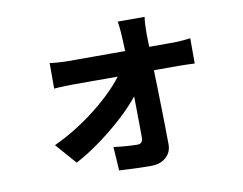

<svg xmlns="http://www.w3.org/2000/svg" viewBox="-77 -727 1153 912"><g transform="rotate(-10 500.0 -270.5)"><path d="M673.5 -622.1Q670.7 -604.4 669.8 -581.7Q668.9 -559.1 668.9 -538.9Q669.7 -506 670.6 -465.2Q671.5 -424.3 672.7 -378.1Q674 -331.9 675.3 -283.4Q676.6 -234.8 677.5 -186.7Q678.4 -138.6 679.4 -93.1Q680.4 -47.6 680.4 -7.6Q681.1 31.5 653.9 56Q626.7 80.4 582.9 80.4Q559.3 80.4 531.5 79.8Q503.6 79.2 477 77.7Q450.3 76.2 427.8 75.2L420.4 -38.9Q450.6 -34.7 482.9 -32.5Q515.2 -30.2 534.8 -30.2Q548.8 -30.2 555 -38.2Q561.2 -46.2 561.2 -61.4Q561.2 -89.2 560.7 -126.4Q560.2 -163.6 559.7 -206.1Q559.2 -248.5 558.6 -293.1Q558 -337.6 557.1 -381.7Q556.2 -425.9 554.9 -465.9Q553.7 -506 551.9 -538.9Q551.1 -556.9 549.2 -579.5Q547.3 -602 543.8 -622.1ZM191.3 -484.3Q209.1 -481.5 235.6 -479.9Q262.1 -478.2 282 -478.2Q294.3 -478.2 325.3 -478.2Q356.4 -478.2 399.7 -478.2Q443.1 -478.2 492.1 -478.2Q541 -478.2 589.8 -478.2Q638.5 -478.2 680.2 -478.2Q721.9 -478.2 750.8 -478.2Q779.6 -478.2 787.9 -478.2Q807.4 -478.2 832.1 -480.4Q856.8 -482.5 869.5 -484.3V-362.5Q852.1 -363.5 830.7 -364.1Q809.2 -364.7 793.1 -364.7Q786.4 -364.7 758.1 -364.7Q729.7 -364.7 686.8 -364.7Q643.9 -364.7 594.2 -364.7Q544.4 -364.7 493.7 -364.7Q443.1 -364.7 399.3 -364.7Q355.6 -364.7 325 -364.7Q294.3 -364.7 285.2 -364.7Q264 -364.7 238.3 -363.8Q212.5 -363 191.3 -361ZM148.5 -95.8Q208.5 -123.5 267 -160.9Q325.4 -198.4 375.8 -240.2Q426.2 -282.1 464.4 -323.9Q502.7 -365.6 522.8 -402.2L587.9 -401.4L589.7 -304.1Q570.3 -269.2 532.4 -227.4Q494.6 -185.5 445.2 -142.9Q395.9 -100.2 342.1 -62Q288.3 -23.7 235.7 3.8Z"/></g></svg>

Font: Noto Sans HK Thin
Style: Regular
Weight: 100
Designer: Ryoko NISHIZUKA 西塚涼子 (kana, bopomofo & ideographs); Paul D. Hunt (Latin, Greek & Cyrillic); Sandoll Communications 산돌커뮤니
Foundry: Adobe
Version: Version 2.004-H2;hotconv 1.0.118;makeotfexe 2.5.65603